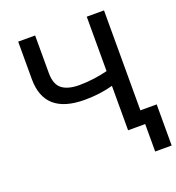

<svg xmlns="http://www.w3.org/2000/svg" viewBox="-154 -830 1030 1123"><g transform="rotate(-20 361.0 -268.0)"><path d="M191.4 -707V-473.6Q191.4 -403.8 227.5 -374.8Q263.7 -345.7 335.9 -345.7Q379.4 -345.7 426 -351.8Q472.7 -357.9 512.7 -368.2V-707H620.1V-85H721.7V170.9H619.1V0H512.7V-276.4Q430.2 -253.9 335.9 -253.9Q85.9 -253.9 85.9 -473.6V-707Z"/></g></svg>

Font: Pretendard Medium
Style: Regular
Weight: 500
Designer: Base glyphs from Inter by Rasmus Andersson; Hangeul glyphs from Noto Sans CJK(Source Han Sans) by Jang Soo-young and Kan
Foundry: Kil Hyung-jin
Version: Version 1.309